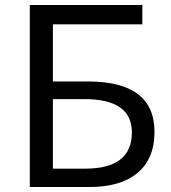

<svg xmlns="http://www.w3.org/2000/svg" viewBox="-20 -753 688 773"><path d="M100 -733H553V-655H193V-425H334Q602 -425 602 -222Q602 -111 530 -54Q463 0 338 0H100ZM323 -74Q511 -74 511 -220Q511 -354 320 -354H193V-74Z"/></svg>

Font: KaiGen Gothic CN Regular
Style: Regular
Weight: 400
Designer: Ryoko NISHIZUKA  (kana & ideographs); Paul D. Hunt (Latin, Greek & Cyrillic); Wenlong ZHANG  (bopomofo); Sandoll Communi
Foundry: Adobe Systems Incorporated
Version: Version 1.002.20150501